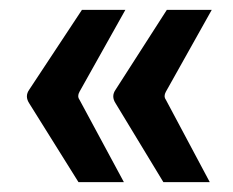

<svg xmlns="http://www.w3.org/2000/svg" viewBox="-20 -449 473 389"><path d="M39 -240Q30 -254 39 -267L146 -429H234L141 -263Q136 -254 141 -247L231 -80H139ZM214 -240Q205 -254 214 -267L318 -429H409L316 -263Q311 -254 316 -247L405 -80H311Z"/></svg>

Font: Gemunu Libre
Style: Bold
Weight: 700
Designer: Puspanada Ekanayake, Sola Matas, Pathum Egodawatta, Kosala Senevirathne
Foundry: mooniak
Version: Version 1.100